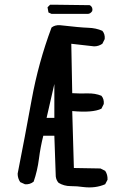

<svg xmlns="http://www.w3.org/2000/svg" viewBox="-20 -795 540 816"><path d="M335 0Q308 -4 280 -4Q252 -4 229 -18Q219 -29 217 -45L211 -218H164Q152 -171 145.5 -120Q139 -69 123 -23Q107 -10 86 -12L66 -21Q55 -37 55 -57Q86 -214 114.5 -371Q143 -528 199 -678Q213 -689 234 -688Q321 -678 354.5 -677Q388 -676 415 -664Q427 -650 425 -629L415 -609Q399 -598 380 -598L283 -609L287 -399Q319 -397 351.5 -398Q384 -399 411 -388Q423 -374 421 -353L411 -333Q374 -315 287 -323L294 -81L407 -79L427 -69Q438 -53 437 -31L427 -12Q386 6 335 0ZM211 -294V-438L178 -294ZM199 -736 186 -742 182 -764 193 -775H209L362 -773Q376 -764 372 -748Q364 -736 353 -736Z"/></svg>

Font: Kosefont JP
Style: Regular
Weight: 400
Designer: Nozomi Seto 瀬戸のぞみ
Version: Version 3.00;June 19, 2020